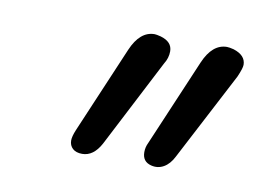

<svg xmlns="http://www.w3.org/2000/svg" viewBox="-40 -771 455 337"><g transform="rotate(10 187.5 -602.5)"><path d="M230 -510Q230 -519 234 -527L300 -682Q315 -717 341 -717Q345 -717 353 -715Q375 -708 375 -691Q375 -685 368 -669L286 -512Q279 -498 268.5 -492Q258 -486 246 -489Q230 -493 230 -510ZM100 -508Q100 -515 105 -527L171 -682Q186 -717 212 -717Q215 -717 223 -715Q244 -709 244 -692Q244 -680 237 -669L156 -512Q143 -488 123 -488Q112 -488 106 -493.5Q100 -499 100 -508Z"/></g></svg>

Font: Kodchasan
Style: Italic
Weight: 400
Italic angle: -10°
Version: Version 1.000; ttfautohint (v1.6)